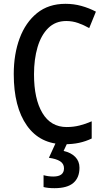

<svg xmlns="http://www.w3.org/2000/svg" viewBox="-20 -796 549 1005"><path d="M327 -686Q270 -686 232.5 -649Q195 -612 176.5 -549Q158 -486 158 -407Q158 -278 202 -204.5Q246 -131 329 -131Q364 -131 396 -139Q428 -147 460 -161V-71Q429 -56 394.5 -48.5Q360 -41 317 -41Q190 -41 121 -138.5Q52 -236 52 -408Q52 -513 83 -596Q114 -679 174 -727.5Q234 -776 323 -776Q366 -776 406 -765Q446 -754 482 -735L447 -649Q419 -665 389 -675.5Q359 -686 327 -686ZM396 82Q396 134 364 161.5Q332 189 265 189Q230 189 208 183V121Q233 128 259 128Q315 128 315 85Q315 61 294.5 48Q274 35 236 30L273 -51H334L313 -6Q352 3 374 25.5Q396 48 396 82Z"/></svg>

Font: Noto Sans Tamil UI Condensed Medium
Style: Regular
Weight: 500
Width: 3
Designer: Jelle Bosma - Monotype Design Team
Foundry: Monotype Imaging Inc.
Version: Version 2.004; ttfautohint (v1.8.4.7-5d5b)